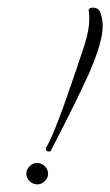

<svg xmlns="http://www.w3.org/2000/svg" viewBox="-20 -508 289 503"><path d="M108 -111Q100 -111 100 -118Q100 -121 101 -122Q108 -133 116 -151.5Q124 -170 134 -196Q144 -222 155.5 -255Q167 -288 181 -329L202 -392Q214 -431 214 -459L213 -477L212 -479Q212 -488 223 -488Q240 -488 244 -472Q249 -457 249 -439Q249 -397 212 -313Q198 -282 174 -233Q150 -184 114 -115Q113 -111 108 -111ZM78 -25Q66 -25 57.5 -33.5Q49 -42 49 -53Q49 -64 57.5 -72.5Q66 -81 77 -81Q89 -81 97.5 -72.5Q106 -64 106 -53Q106 -42 97.5 -33.5Q89 -25 78 -25Z"/></svg>

Font: Puppies Play
Style: Regular
Weight: 400
Designer: Robert E. Leuschke
Foundry: Robert E. Leuschke
Version: Version 1.010; ttfautohint (v1.8.3)